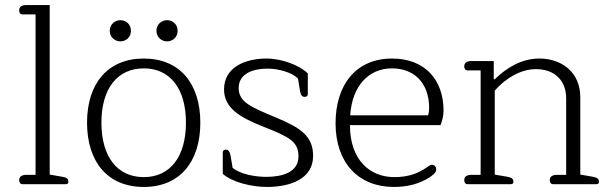

<svg xmlns="http://www.w3.org/2000/svg" viewBox="-20 -730 2420 761"><path d="M69 0H241C249 0 251 -5 251 -10C251 -21 245 -26 229 -29L177 -38V-710H84C68 -710 56 -704 56 -689C56 -678 61 -673 69 -673H121V-37H84C68 -37 56 -31 56 -16C56 -6 61 0 69 0Z M457 -566C480 -566 499 -583 499 -608C499 -633 480 -650 457 -650C435 -650 415 -633 415 -608C415 -583 435 -566 457 -566ZM642 -566C665 -566 684 -583 684 -608C684 -633 665 -650 642 -650C620 -650 600 -633 600 -608C600 -583 620 -566 642 -566ZM550 11C693 11 774 -89 774 -244C774 -398 693 -498 550 -498C406 -498 325 -398 325 -244C325 -89 406 11 550 11ZM550 -28C446 -28 382 -107 382 -244C382 -380 446 -459 550 -459C653 -459 717 -380 717 -244C717 -107 653 -28 550 -28Z M1038 11C1131 11 1221 -21 1221 -112C1221 -191 1171 -224 1072 -265C976 -305 926 -325 926 -381C926 -439 984 -458 1040 -458C1083 -458 1135 -444 1161 -419L1169 -370C1172 -353 1177 -346 1188 -346C1196 -346 1200 -351 1200 -356V-439C1169 -470 1099 -498 1036 -498C953 -498 868 -464 868 -376C868 -303 928 -266 1021 -229C1125 -188 1163 -170 1163 -110C1163 -47 1099 -29 1035 -29C993 -29 932 -39 902 -65L894 -112C891 -128 886 -137 875 -137C867 -137 863 -132 863 -126V-41C901 -7 979 11 1038 11Z M1541 11C1595 11 1641 -1 1681 -26C1696 -36 1709 -46 1709 -58C1709 -68 1702 -77 1692 -77C1686 -77 1683 -74 1675 -69C1638 -42 1597 -28 1543 -28C1446 -28 1367 -96 1367 -234H1726C1732 -249 1738 -270 1738 -291C1738 -415 1663 -498 1534 -498C1390 -498 1310 -393 1310 -241C1310 -87 1399 11 1541 11ZM1368 -273C1376 -390 1441 -459 1534 -459C1618 -459 1681 -405 1681 -301C1681 -292 1679 -280 1677 -273Z M1833 0H2005C2013 0 2015 -5 2015 -10C2015 -21 2008 -26 1993 -29L1941 -38V-371C1985 -421 2045 -456 2104 -456C2181 -456 2224 -408 2224 -341V-37H2187C2171 -37 2159 -31 2159 -16C2159 -6 2164 0 2172 0H2344C2352 0 2354 -5 2354 -10C2354 -21 2347 -26 2332 -29L2280 -38V-345C2280 -443 2207 -498 2118 -498C2047 -498 1989 -462 1941 -416H1937V-488H1848C1832 -488 1820 -482 1820 -467C1820 -457 1825 -451 1833 -451H1885V-37H1848C1832 -37 1820 -31 1820 -16C1820 -6 1825 0 1833 0Z"/></svg>

Font: Maitree Light
Style: Regular
Weight: 300
Designer: CadsonDemak Team
Foundry: CadsonDemak
Version: Version 1.000;PS 001.000;hotconv 1.0.88;makeotf.lib2.5.64775